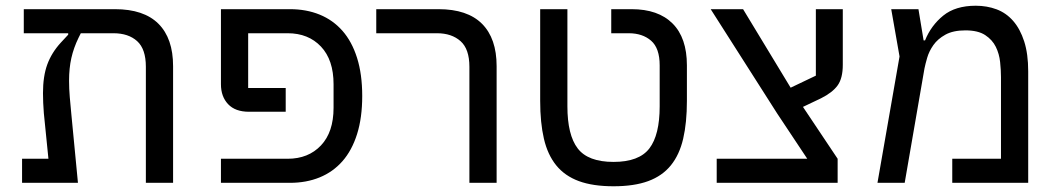

<svg xmlns="http://www.w3.org/2000/svg" viewBox="-20 -638 3689 670"><path d="M57 -84H149L133 -243Q130 -280 130 -313Q130 -372 145 -413Q160 -454 192 -489L218 -517V-522H63V-606H381Q482 -606 533 -555Q584 -504 584 -407V0H489V-405Q489 -467 458.5 -494.5Q428 -522 376 -522H262L254 -506Q237 -471 229 -435.5Q221 -400 221 -356Q221 -329 223.5 -299Q226 -269 229 -239L252 0H57Z M751 -84H984Q1056 -84 1100 -130.5Q1144 -177 1144 -262V-344Q1144 -429 1100 -475.5Q1056 -522 984 -522H846V-331H977V-248H849Q801 -248 776 -274.5Q751 -301 751 -344V-606H992Q1049 -606 1095.5 -587Q1142 -568 1175 -530.5Q1208 -493 1226 -436Q1244 -379 1244 -303Q1244 -227 1226 -170Q1208 -113 1175 -75.5Q1142 -38 1095.5 -19Q1049 0 992 0H751Z M1618 -405Q1618 -467 1587 -494.5Q1556 -522 1505 -522H1293V-606H1510Q1611 -606 1662 -555Q1713 -504 1713 -407V0H1618Z M2121 12Q2049 12 2000 -6Q1951 -24 1921 -61Q1891 -98 1878 -154Q1865 -210 1865 -286V-606H1960V-267Q1960 -167 1996 -120Q2032 -73 2121 -73Q2210 -73 2246 -120Q2282 -167 2282 -267V-410Q2282 -470 2252 -496Q2222 -522 2174 -522H2113V-606H2184Q2277 -606 2327 -556Q2377 -506 2377 -410V-286Q2377 -210 2364 -154Q2351 -98 2321 -61Q2291 -24 2242 -6Q2193 12 2121 12Z M2481 -84H2797L2692 -242L2460 -606H2573L2739 -332L2827 -374V-606H2921V-412Q2921 -365 2903 -340Q2885 -315 2845 -295L2782 -265L2903 -84V0H2481Z M3119 -441 3090 -606H3185L3203 -497H3208Q3229 -549 3271.5 -583.5Q3314 -618 3385 -618Q3424 -618 3457.5 -605.5Q3491 -593 3515.5 -565Q3540 -537 3554 -493.5Q3568 -450 3568 -389V0H3303V-84H3473V-369Q3473 -393 3470 -421.5Q3467 -450 3455 -474.5Q3443 -499 3418 -515.5Q3393 -532 3349 -532Q3306 -532 3279 -517Q3252 -502 3237 -480.5Q3222 -459 3215.5 -436.5Q3209 -414 3206 -399L3137 0H3042Z"/></svg>

Font: IBM Plex Sans Hebrew Text
Style: Regular
Weight: 450
Designer: Mike Abbink, Paul van der Laan, Pieter van Rosmalen, Yanek Iontef
Foundry: Bold Monday
Version: Version 1.2